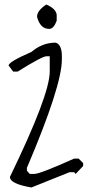

<svg xmlns="http://www.w3.org/2000/svg" viewBox="-20 -811 416 850"><path d="M220.2 -622.1H227.1Q253.9 -612.8 253.9 -562V-547.9Q253.9 -431.2 99.1 -67.9V-55.2L111.8 -41H131.8Q157.2 -41 308.1 -108.9H328.1L348.1 -88.9V-76.2L314.9 -41L308.1 -48.8H288.1L119.1 19Q23.9 2.9 23.9 -27.8Q200.2 -391.1 200.2 -494.1V-562H186Q167 -562 58.1 -494.1H38.1L18.1 -521Q18.1 -537.1 119.1 -581.1Q165 -620.1 220.2 -622.1ZM185.1 -791Q227.1 -772.9 231 -746.1V-719.2Q217.8 -683.1 197.8 -683.1Q157.7 -683.1 144 -736.8Q144 -764.2 185.1 -791Z"/></svg>

Font: Loved by the King
Style: Regular
Weight: 400
Designer: Kimberly Geswein
Foundry: Kimberly Geswein
Version: Version 1.002 2006